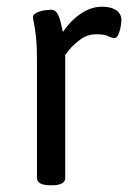

<svg xmlns="http://www.w3.org/2000/svg" viewBox="-20 -549 406 571"><path d="M283 -529Q302 -529 315 -524Q328 -519 334.5 -510Q341 -501 341 -490Q341 -480 338.5 -467.5Q336 -455 331.5 -445.5Q327 -436 321 -436Q311 -436 301.5 -441.5Q292 -447 266 -447Q240 -447 219 -431.5Q198 -416 186 -401Q174 -386 174 -386V-20Q174 2 134 2H130Q90 2 90 -20V-371Q90 -412 87 -439Q84 -466 81 -480Q78 -494 78 -497Q78 -504 84.5 -508.5Q91 -513 100 -515.5Q109 -518 118 -519Q127 -520 132 -520Q144 -520 150.5 -509Q157 -498 160.5 -482.5Q164 -467 167 -454Q192 -490 222 -509.5Q252 -529 283 -529Z"/></svg>

Font: Asap VF Beta
Style: Regular
Weight: 400
Designer: Pablo Cosgaya
Foundry: Pablo Cosgaya
Version: Version 1.007